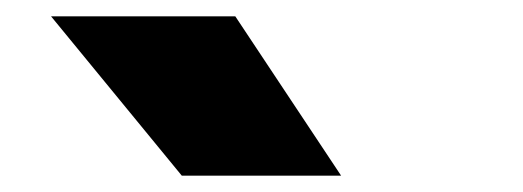

<svg xmlns="http://www.w3.org/2000/svg" viewBox="-20 -828 640 235"><path d="M202.5 -613 42.5 -808H268L397.5 -613Z"/></svg>

Font: Encode Sans Exp XBd
Style: Regular
Weight: 800
Width: 7
Designer: Multiple Designers
Foundry: Impallari Type
Version: Version 3.002; ttfautohint (v1.8.3) -l 8 -r 50 -G 200 -x 14 